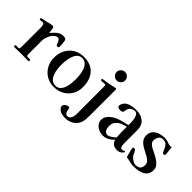

<svg xmlns="http://www.w3.org/2000/svg" viewBox="-12 -1524 2457 2457"><g transform="rotate(45 1217.0 -295.5)"><path d="M443 -419Q443 -409 437.5 -400.5Q432 -392 421 -392Q404 -392 398 -406Q392 -419 385.5 -436.5Q379 -454 368.5 -467Q358 -480 339 -480Q329 -480 320 -476Q311 -472 303 -466Q271 -444 251.5 -403.5Q232 -363 226 -324V-325Q226 -288 226 -251Q226 -214 226 -177V-54Q226 -37 235.5 -32Q245 -27 258.5 -28.5Q272 -30 283 -30Q297 -30 297 -15Q297 1 281 1Q251 1 221 0Q191 -1 161 -1Q130 -1 99 0.5Q68 2 36 2Q29 2 26 -3.5Q23 -9 23 -14Q23 -29 39 -29Q49 -29 58.5 -28.5Q68 -28 78 -28Q90 -28 94 -36Q98 -44 98 -54Q98 -125 98 -197Q98 -269 98 -340Q98 -359 98 -378Q98 -397 98 -416Q98 -427 96 -442Q94 -457 87.5 -469Q81 -481 66 -481Q56 -481 46.5 -478.5Q37 -476 26 -476Q11 -476 11 -491Q11 -502 22 -506Q36 -511 51 -512.5Q66 -514 80 -517Q93 -520 114 -525.5Q135 -531 155.5 -535.5Q176 -540 187 -540Q202 -540 209 -529Q212 -524 215 -505.5Q218 -487 220 -468Q222 -449 222 -441Q253 -480 291 -512Q329 -544 383 -544Q397 -544 412.5 -538.5Q428 -533 432 -517Q437 -498 440 -468.5Q443 -439 443 -419Z M883 -263Q883 -296 878.5 -338.5Q874 -381 860 -421Q846 -461 819.5 -487.5Q793 -514 748 -514Q707 -514 682 -488Q657 -462 643.5 -423Q630 -384 625 -342.5Q620 -301 620 -271Q620 -238 624.5 -195.5Q629 -153 643 -113Q657 -73 684 -47Q711 -21 756 -21Q798 -21 823.5 -46.5Q849 -72 862 -110.5Q875 -149 879 -190.5Q883 -232 883 -263ZM1019 -258Q1019 -181 984 -121.5Q949 -62 888.5 -28Q828 6 751 6Q674 6 615 -30Q556 -66 522.5 -127Q489 -188 489 -264Q489 -343 522 -405.5Q555 -468 615 -504.5Q675 -541 755 -541Q843 -541 901.5 -505.5Q960 -470 989.5 -406.5Q1019 -343 1019 -258Z M1338 -60Q1338 -25 1335 12.5Q1332 50 1315 83Q1290 133 1240 159Q1190 185 1135 185Q1104 185 1070.5 176.5Q1037 168 1015 143Q1008 135 1002.5 126Q997 117 997 107Q997 81 1020 64.5Q1043 48 1067 48Q1081 48 1083.5 57Q1086 66 1087 77Q1089 91 1093.5 107.5Q1098 124 1108.5 135.5Q1119 147 1137 147Q1165 147 1179.5 129.5Q1194 112 1199.5 87.5Q1205 63 1205 41Q1205 -81 1204.5 -203.5Q1204 -326 1204 -448Q1204 -458 1202 -471Q1200 -484 1186 -484Q1173 -484 1159 -482Q1145 -480 1131 -480Q1125 -480 1119.5 -483Q1114 -486 1114 -493Q1114 -505 1127 -509Q1139 -513 1153.5 -514Q1168 -515 1181 -517Q1214 -522 1247 -528.5Q1280 -535 1313 -543Q1319 -545 1324 -545Q1338 -545 1338 -532ZM1340 -699Q1340 -668 1317.5 -645Q1295 -622 1263 -622Q1232 -622 1209 -645Q1186 -668 1186 -699Q1186 -731 1209 -753.5Q1232 -776 1263 -776Q1295 -776 1317.5 -753.5Q1340 -731 1340 -699Z M1778 -106Q1775 -153 1774 -200.5Q1773 -248 1774 -296Q1733 -289 1694.5 -270.5Q1656 -252 1631 -221Q1606 -190 1606 -142Q1606 -122 1611.5 -99Q1617 -76 1631.5 -60.5Q1646 -45 1671 -45Q1689 -45 1709 -55.5Q1729 -66 1747.5 -80Q1766 -94 1778 -106ZM1984 -47Q1984 -43 1980.5 -38Q1977 -33 1974 -30Q1943 6 1894 6Q1851 6 1825 -13Q1799 -32 1785 -72Q1753 -38 1716.5 -18Q1680 2 1631 2Q1596 2 1560.5 -13.5Q1525 -29 1501.5 -58Q1478 -87 1478 -125Q1478 -163 1497.5 -192.5Q1517 -222 1547 -243.5Q1577 -265 1608 -279Q1648 -296 1690 -305.5Q1732 -315 1774 -325V-329Q1774 -347 1773.5 -377.5Q1773 -408 1767 -438.5Q1761 -469 1747 -490.5Q1733 -512 1706 -512Q1675 -512 1650.5 -494Q1626 -476 1616 -446Q1614 -437 1613 -428.5Q1612 -420 1610 -411Q1608 -395 1591.5 -389.5Q1575 -384 1561 -384Q1544 -384 1528 -391.5Q1512 -399 1512 -420Q1512 -428 1514.5 -434.5Q1517 -441 1520 -448Q1536 -486 1568 -504Q1600 -522 1638.5 -528Q1677 -534 1712 -534Q1794 -534 1847 -490Q1900 -446 1900 -360V-209Q1899 -181 1899.5 -151.5Q1900 -122 1902 -93Q1904 -76 1910 -60.5Q1916 -45 1937 -45Q1951 -45 1960.5 -51Q1970 -57 1978 -57Q1982 -57 1983 -53Q1984 -49 1984 -47Z M2410 -147Q2410 -100 2390 -70.5Q2370 -41 2337 -25Q2304 -9 2265.5 -3Q2227 3 2189 3Q2164 3 2140 -2Q2116 -7 2092 -13Q2082 -15 2071 -17.5Q2060 -20 2049 -20Q2045 -34 2037.5 -61.5Q2030 -89 2023.5 -115.5Q2017 -142 2017 -153Q2017 -164 2024 -167Q2031 -170 2039 -170Q2051 -170 2057 -161Q2072 -140 2081 -117Q2090 -94 2109 -74Q2123 -59 2149.5 -43.5Q2176 -28 2197 -28Q2242 -28 2264.5 -49Q2287 -70 2287 -116Q2287 -147 2268 -168Q2249 -189 2219.5 -206Q2190 -223 2157 -239.5Q2124 -256 2094.5 -276Q2065 -296 2046 -324.5Q2027 -353 2027 -394Q2027 -445 2055 -477Q2083 -509 2126.5 -524Q2170 -539 2214 -539Q2234 -539 2253 -536Q2272 -533 2291 -525Q2300 -522 2315.5 -517.5Q2331 -513 2340 -513Q2353 -513 2365 -516Q2367 -488 2371.5 -460Q2376 -432 2377 -404V-401Q2378 -391 2371.5 -384.5Q2365 -378 2356 -378Q2346 -378 2341.5 -382Q2337 -386 2333 -394Q2320 -423 2307.5 -449.5Q2295 -476 2274.5 -493Q2254 -510 2216 -510Q2176 -510 2157 -479Q2138 -448 2138 -413Q2138 -385 2159 -365Q2180 -345 2202 -333Q2229 -319 2264.5 -302Q2300 -285 2333 -263Q2366 -241 2388 -212.5Q2410 -184 2410 -147Z"/></g></svg>

Font: Kaisei Decol
Style: Bold
Weight: 700
Designer: Font-Kai, 金井和夫
Foundry: KAZUO KANAI
Version: Version 5.003